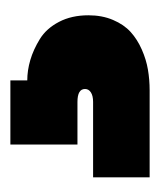

<svg xmlns="http://www.w3.org/2000/svg" viewBox="12 -60 318 383"><g transform="rotate(-90 171.5 132.0)"><path d="M203.1 -6.8V26.9Q223.1 26.9 243.9 33Q264.6 39.1 285.6 52Q306.6 64.9 319.8 90.1Q333 115.2 333 148.9Q333 176.3 323.7 198Q314.5 219.7 299.6 233.2Q284.7 246.6 264.6 255.4Q244.6 264.2 224.6 267.6Q204.6 271 183.1 271H9.8V158.2H160.2Q172.4 158.2 179.2 153.8Q186 149.4 186 142.1Q186 127 160.2 127H75.2V-6.8Z"/></g></svg>

Font: SVN-Poppins Black
Style: Regular
Weight: 900
Designer: Ninad Kale (Devanagari), Jonny Pinhorn (Latin)
Foundry: Indian Type Foundry
Version: Version 3.002 2017